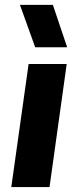

<svg xmlns="http://www.w3.org/2000/svg" viewBox="-20 -760 317 780"><path d="M251 -500 181.2 0H25.9L96.2 -500ZM61 -740.2H194.8L252.9 -567.9H123Z"/></svg>

Font: Human Sans Bold
Style: Italic
Weight: 700
Italic angle: -8°
Designer: Tim Radville
Foundry: Continuum
Version: Version 1.000;FEAKit 1.0